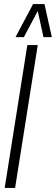

<svg xmlns="http://www.w3.org/2000/svg" viewBox="-20 -921 274 941"><path d="M3 0 114 -700H165L54 0ZM56 -739 142 -901H198L234 -739H193L165 -867L97 -739Z"/></svg>

Font: Georama Condensed Light
Style: Italic
Weight: 300
Width: 3
Italic angle: -9°
Designer: Jean-Baptiste Levee
Foundry: Production Type
Version: Version 1.000